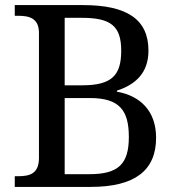

<svg xmlns="http://www.w3.org/2000/svg" viewBox="-20 -734 694 754"><path d="M38 0H336C509 0 593 -64 593 -193C593 -299 530 -358 439 -374V-378C510 -401 563 -446 563 -535C563 -658 479 -714 306 -714H38V-672H51C95 -672 133 -663 133 -604V-114C133 -51 96 -42 51 -42H38ZM303 -399H234V-664H301C414 -664 456 -633 456 -535C456 -439 420 -399 303 -399ZM331 -50H234V-349H333C450 -349 486 -300 486 -196C486 -89 444 -50 331 -50Z"/></svg>

Font: Noto Serif Devanagari
Style: Regular
Weight: 400
Designer: Universal Thirst, Indian Type Foundry and the Monotype Design Team
Foundry: Monotype Imaging Inc.
Version: Version 2.004